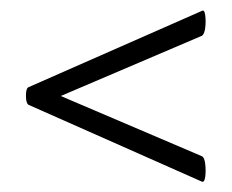

<svg xmlns="http://www.w3.org/2000/svg" viewBox="-20 -375 447 370"><path d="M369 -354Q374 -357 375.5 -345.6Q377 -334.3 375.5 -321.6Q374 -309 369 -306L76 -181V-199L369 -74Q374 -72 375.5 -58.7Q377 -45.3 375.5 -34.2Q374 -23 369 -25L35 -173Q30 -176 30 -190.5Q30 -205 35 -207Z"/></svg>

Font: Cormorant Garamond Light
Style: Italic
Weight: 300
Italic angle: -10°
Designer: Christian Thalmann (Catharsis Fonts)
Foundry: Catharsis Fonts
Version: Version 4.001